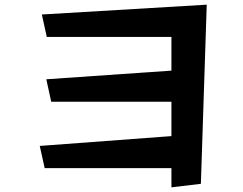

<svg xmlns="http://www.w3.org/2000/svg" viewBox="-20 -755 1040 821"><path d="M713 46V-36H171L150 -131L713 -173V-320H199L178 -416L713 -453V-597H180L159 -693L864 -735L839 31Z"/></svg>

Font: RocknRoll One
Style: Regular
Weight: 400
Designer: Fontworks Inc.
Foundry: Fontworks Inc.
Version: Version 1.100